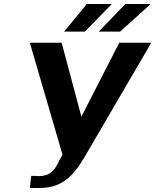

<svg xmlns="http://www.w3.org/2000/svg" viewBox="-20 -923 771 953"><path d="M128 -711 290 -156 273 -124C253 -79 228 -49 174 -49H166C162 -49 158 -50 154 -50H144H135L128 9C131 10 134 10 138 10H166H178C294 10 349 -59 397 -139L731 -711H572L384 -344L286 -711ZM298 -766H401L535 -903H411ZM470 -766H576L728 -903H602Z"/></svg>

Font: Aerodynamic
Style: Obl
Weight: 500
Designer: Google
Version: Version 2.000980; 2014